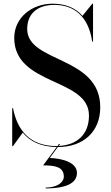

<svg xmlns="http://www.w3.org/2000/svg" viewBox="-20 -780 600 1038"><path d="M50 10 103 -63C142 -15.5 200 13.5 286.5 15L213 114C278 114 325 122.5 325 174.5C325 208 286 234 227 234V238.5C348 238.5 396 205 396 155C396 99 321 77 249 74L292.5 15C433 15 522 -70 522 -200C522 -479.5 127 -438.5 127 -623.5C127 -702 178 -753.5 274 -753.5C380 -753.5 458.5 -692 478.5 -555H483V-760H479L426 -694.5C387 -739 331.5 -760 264 -760C152.5 -760 57 -685 57 -575C57 -315 461 -360.5 461 -155.5C461 -52.5 395.5 4.5 297 9L305 -1.5H298.5L291 9.5C288.5 9.5 286 9.5 284 9.5C140.5 9.5 73 -77.5 50.5 -195H46V10Z"/></svg>

Font: Bodoni* 36pt
Style: Regular
Weight: 400
Version: Version 2.3